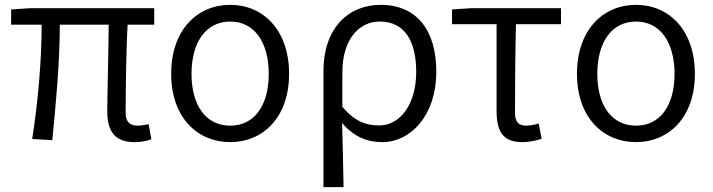

<svg xmlns="http://www.w3.org/2000/svg" viewBox="-20 -574 2943 793"><path d="M535 13C565 13 587 8 605 1L594 -61C573 -57 559 -55 550 -55C516 -55 499 -70 499 -109C499 -165 500 -345 507 -472H617V-540H102L26 -535V-472H152C152 -323 137 -153 113 0L196 5C211 -148 227 -317 227 -472H429C428 -350 423 -174 423 -115C423 -31 455 13 535 13Z M931 13C1066 13 1174 -89 1174 -269C1174 -451 1066 -554 931 -554C795 -554 687 -451 687 -269C687 -89 795 13 931 13ZM931 -55C830 -55 771 -139 771 -269C771 -399 830 -485 931 -485C1031 -485 1090 -399 1090 -269C1090 -139 1031 -55 931 -55Z M1316 199H1399C1397 101 1396 33 1393 -66C1444 -6 1500 13 1560 13C1673 13 1782 -94 1782 -278C1782 -448 1702 -554 1552 -554C1423 -554 1316 -463 1316 -279ZM1547 -56C1498 -56 1448 -68 1394 -133V-274C1394 -417 1467 -485 1548 -485C1654 -485 1699 -401 1699 -277C1699 -141 1631 -56 1547 -56Z M2136 13C2168 13 2197 6 2217 -1L2205 -64C2188 -59 2170 -55 2153 -55C2122 -55 2107 -70 2107 -109C2107 -224 2108 -348 2111 -474H2297V-540H1923L1847 -535V-474H2031V-115C2031 -31 2058 13 2136 13Z M2607 13C2742 13 2850 -89 2850 -269C2850 -451 2742 -554 2607 -554C2471 -554 2363 -451 2363 -269C2363 -89 2471 13 2607 13ZM2607 -55C2506 -55 2447 -139 2447 -269C2447 -399 2506 -485 2607 -485C2707 -485 2766 -399 2766 -269C2766 -139 2707 -55 2607 -55Z"/></svg>

Font: Noto Sans CJK HK DemiLight
Style: Regular
Weight: 350
Designer: Ryoko NISHIZUKA 西塚涼子 (kana, bopomofo & ideographs); Paul D. Hunt (Latin, Greek & Cyrillic); Sandoll Communications 산돌커뮤니
Foundry: Adobe
Version: Version 2.004;hotconv 1.0.118;makeotfexe 2.5.65603